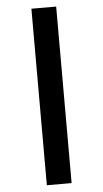

<svg xmlns="http://www.w3.org/2000/svg" viewBox="-60 -797 522 973"><g transform="rotate(-5 201.0 -311.0)"><path d="M264 138H138V-760H264Z"/></g></svg>

Font: IBM Plex Sans Var
Style: Regular
Weight: 400
Designer: Mike Abbink, Paul van der Laan, Pieter van Rosmalen
Foundry: Bold Monday
Version: Version 3.000